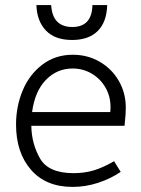

<svg xmlns="http://www.w3.org/2000/svg" viewBox="-20 -723 555 754"><path d="M269 -43Q312 -43 348.5 -54Q385 -65 428 -90L454 -48Q414 -21 365 -5Q316 11 265 11Q160 11 101.5 -56.5Q43 -124 43 -234Q43 -305 69 -367.5Q95 -430 146 -469Q197 -508 266 -508Q324 -508 371.5 -480.5Q419 -453 446.5 -405.5Q474 -358 474 -300Q474 -284 473 -271.5Q472 -259 471 -250L469 -229H103Q104 -159 137 -101Q170 -43 269 -43ZM413 -283Q414 -290 414 -303Q414 -345 394 -379.5Q374 -414 340 -434Q306 -454 265 -454Q204 -454 160.5 -409.5Q117 -365 106 -283ZM123 -703H181Q186 -617 264 -617Q341 -617 343 -703H401Q399 -636 363.5 -601Q328 -566 263 -566Q196 -566 160.5 -603Q125 -640 123 -703Z"/></svg>

Font: Bellota Text
Style: Regular
Weight: 400
Designer: Kemie Guaida
Foundry: Kemie Guaida
Version: Version 4.001